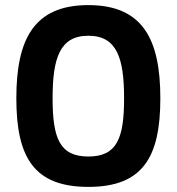

<svg xmlns="http://www.w3.org/2000/svg" viewBox="-20 -723 692 752"><path d="M326 9C540 9 608 -108 608 -338C608 -568 540 -703 326 -703C112 -703 44 -568 44 -338C44 -108 112 9 326 9ZM326 -110C214 -110 186 -181 186 -338C186 -495 214 -583 326 -583C438 -583 466 -495 466 -338C466 -181 438 -110 326 -110Z"/></svg>

Font: RazerF5
Style: Bold
Weight: 700
Foundry: Razer Inc.
Version: Version 2